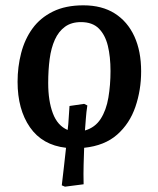

<svg xmlns="http://www.w3.org/2000/svg" viewBox="-20 -543 595 721"><path d="M224 158 212 153Q216 119 220 84Q224 49 228 12Q139 2 92.5 -65Q46 -132 46 -236Q46 -292 59.5 -344Q73 -396 102 -436Q131 -476 178.5 -499.5Q226 -523 293 -523Q363 -523 411 -492.5Q459 -462 484.5 -406.5Q510 -351 510 -275Q510 -205 488.5 -142Q467 -79 420 -37.5Q373 4 296 12Q295 43 294 76Q293 109 294 149ZM299 -53Q337 -64 358 -96.5Q379 -129 387 -176.5Q395 -224 395 -276Q395 -330 385 -371Q375 -412 351 -436Q327 -460 284 -460Q248 -460 224 -442.5Q200 -425 186 -394Q172 -363 166.5 -321.5Q161 -280 161 -231Q161 -164 178.5 -117.5Q196 -71 234 -55Q237 -77 238 -99.5Q239 -122 241 -145L296 -153L308 -147Q304 -121 302.5 -98.5Q301 -76 299 -53Z"/></svg>

Font: Literata Medium
Style: Italic
Weight: 500
Italic angle: -2°
Designer: Latin by Veronika Burian and Jose Scaglione. Greek by Irene Vlachou. Cyrillic by Vera Evstafieva
Foundry: TypeTogether
Version: Version 3.103;gftools[0.9.29]